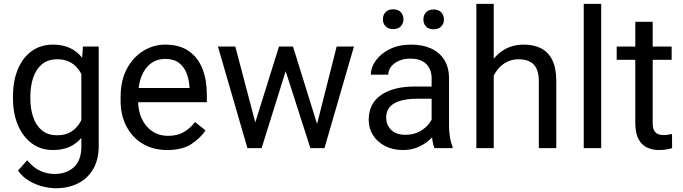

<svg xmlns="http://www.w3.org/2000/svg" viewBox="-20 -770 3548 998"><path d="M411.1 -528.3H493.2V-11.2Q493.2 58.6 464.8 107.9Q436.5 157.2 386 182.9Q335.4 208.5 269.5 208.5Q242.2 208.5 205.3 200Q168.5 191.4 133.1 171.1Q97.7 150.9 73.7 116.7L121.1 63Q154.3 103 190.7 118.7Q227.1 134.3 262.7 134.3Q326.7 134.3 364.7 98.4Q402.8 62.5 402.8 -6.8V-412.1ZM47.4 -258.3V-268.6Q47.4 -349.1 72.8 -409.9Q98.1 -470.7 144.8 -504.4Q191.4 -538.1 255.9 -538.1Q305.7 -538.1 343 -520.8Q380.4 -503.4 406.5 -470.5Q432.6 -437.5 447.8 -391.1Q462.9 -344.7 468.8 -286.1V-241.2Q461.4 -164.1 436.5 -107.7Q411.6 -51.3 366.7 -20.8Q321.8 9.8 254.9 9.8Q191.4 9.8 144.8 -25.1Q98.1 -60.1 72.8 -120.6Q47.4 -181.2 47.4 -258.3ZM137.7 -268.6V-258.3Q137.7 -206.1 152.1 -162.4Q166.5 -118.7 197.3 -92.8Q228 -66.9 276.9 -66.9Q321.8 -66.9 351.1 -85.9Q380.4 -105 397.7 -136.2Q415 -167.5 424.8 -204.1V-321.8Q419.4 -348.6 408.4 -373.8Q397.5 -398.9 380.1 -418.7Q362.8 -438.5 337.4 -450.2Q312 -461.9 277.8 -461.9Q228.5 -461.9 197.5 -435.5Q166.5 -409.2 152.1 -365.2Q137.7 -321.3 137.7 -268.6Z M849.6 9.8Q775.9 9.8 721.4 -22.9Q667 -55.7 637 -113.5Q606.9 -171.4 606.9 -245.6V-266.1Q606.9 -352.5 639.9 -413.3Q672.9 -474.1 725.8 -506.1Q778.8 -538.1 837.9 -538.1Q913.6 -538.1 961.7 -504.2Q1009.8 -470.2 1032.5 -411.9Q1055.2 -353.5 1055.2 -279.3V-238.8H660.6V-312.5H964.8V-319.3Q962.9 -354.5 950.4 -387.7Q938 -420.9 911.1 -442.4Q884.3 -463.9 837.9 -463.9Q796.9 -463.9 765.1 -440.9Q733.4 -418 715.6 -373.8Q697.8 -329.6 697.8 -266.1V-245.6Q697.8 -195.8 716.3 -154.5Q734.9 -113.3 770 -88.6Q805.2 -64 854.5 -64Q902.3 -64 935.5 -83.5Q968.8 -103 993.7 -135.7L1048.3 -92.3Q1022.9 -53.2 975.6 -21.7Q928.2 9.8 849.6 9.8Z M1294.4 -93.8 1430.2 -528.3H1489.7L1478 -441.9L1339.8 0H1281.7ZM1203.1 -528.3 1318.8 -88.9 1327.1 0H1266.1L1112.8 -528.3ZM1619.6 -92.3 1730 -528.3H1819.8L1666.5 0H1606ZM1502.9 -528.3 1635.7 -101.1 1650.9 0H1593.3L1451.2 -442.9L1439.5 -528.3Z M2223.6 -90.3V-362.3Q2223.6 -409.2 2195.6 -437.3Q2167.5 -465.3 2112.3 -465.3Q2078.1 -465.3 2052.5 -453.6Q2026.9 -441.9 2012.5 -422.9Q1998 -403.8 1998 -381.8H1907.7Q1907.7 -419.9 1933.6 -455.8Q1959.5 -491.7 2006.6 -514.9Q2053.7 -538.1 2117.7 -538.1Q2175.3 -538.1 2219.5 -518.6Q2263.7 -499 2288.8 -459.7Q2314 -420.4 2314 -361.3V-115.2Q2314 -88.9 2318.6 -59.1Q2323.2 -29.3 2332.5 -7.8V0H2238.3Q2231.4 -15.6 2227.5 -41.7Q2223.6 -67.9 2223.6 -90.3ZM2239.3 -320.3 2240.2 -256.8H2148.9Q2071.3 -256.8 2029.3 -232.7Q1987.3 -208.5 1987.3 -159.2Q1987.3 -121.6 2012.7 -95.5Q2038.1 -69.3 2088.4 -69.3Q2129.9 -69.3 2161.6 -86.9Q2193.4 -104.5 2212.2 -129.9Q2231 -155.3 2232.4 -179.2L2271 -135.7Q2267.6 -115.2 2252.4 -90.3Q2237.3 -65.4 2212.2 -42.7Q2187 -20 2152.6 -5.1Q2118.2 9.8 2075.2 9.8Q2021.5 9.8 1981.2 -11.2Q1940.9 -32.2 1918.7 -67.6Q1896.5 -103 1896.5 -147Q1896.5 -231.9 1960.9 -276.1Q2025.4 -320.3 2134.3 -320.3ZM1970.2 -669.4Q1970.2 -691.4 1983.9 -706.5Q1997.6 -721.7 2023.4 -721.7Q2049.8 -721.7 2063.5 -706.5Q2077.1 -691.4 2077.1 -669.4Q2077.1 -648.4 2063.5 -633.5Q2049.8 -618.7 2023.4 -618.7Q1997.6 -618.7 1983.9 -633.5Q1970.2 -648.4 1970.2 -669.4ZM2180.7 -668.5Q2180.7 -690.4 2194.1 -705.6Q2207.5 -720.7 2233.9 -720.7Q2259.8 -720.7 2273.7 -705.6Q2287.6 -690.4 2287.6 -668.5Q2287.6 -647.5 2273.7 -632.6Q2259.8 -617.7 2233.9 -617.7Q2207.5 -617.7 2194.1 -632.6Q2180.7 -647.5 2180.7 -668.5Z M2546.4 -750V0H2456.1V-750ZM2524.9 -284.2 2487.3 -285.6Q2488.3 -358.4 2515.1 -415.3Q2542 -472.2 2590.1 -505.1Q2638.2 -538.1 2702.1 -538.1Q2754.4 -538.1 2792.2 -519Q2830.1 -500 2850.8 -457.8Q2871.6 -415.5 2871.6 -346.2V0H2780.8V-347.2Q2780.8 -388.7 2768.6 -413.8Q2756.3 -439 2732.9 -450.4Q2709.5 -461.9 2675.3 -461.9Q2641.6 -461.9 2614 -447.8Q2586.4 -433.6 2566.7 -408.7Q2546.9 -383.8 2535.9 -351.8Q2524.9 -319.8 2524.9 -284.2Z M3105 -750V0H3014.2V-750Z M3471.2 -528.3V-459H3185.5V-528.3ZM3282.2 -656.7H3372.6V-130.9Q3372.6 -104 3380.9 -90.3Q3389.2 -76.7 3402.3 -72.3Q3415.5 -67.9 3430.7 -67.9Q3441.9 -67.9 3454.3 -70.1Q3466.8 -72.3 3473.1 -73.7L3473.6 0Q3462.9 3.4 3445.6 6.6Q3428.2 9.8 3403.8 9.8Q3370.6 9.8 3342.8 -3.4Q3314.9 -16.6 3298.6 -47.6Q3282.2 -78.6 3282.2 -131.3Z"/></svg>

Font: Vazirmatn
Style: Regular
Weight: 400
Designer: Saber Rastikerdar
Foundry: Saber Rastikerdar
Version: Version 33.003;September 2, 2022;FontCreator 14.0.0.2862 64-